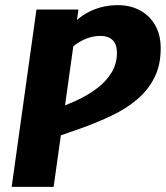

<svg xmlns="http://www.w3.org/2000/svg" viewBox="-20 -731 649 751"><path d="M247.9 -532.6 252.9 -623.2Q288 -666.5 336.3 -688.6Q384.6 -710.8 440.9 -710.8Q489.5 -710.8 527 -690.8Q564.6 -670.8 586.6 -633Q608.6 -595.2 608.6 -541.8Q608.6 -476.6 584.3 -428Q560 -379.4 517.2 -342.9Q474.4 -306.4 417.9 -279.4Q361.5 -252.4 297.5 -229.4L202.5 -196.3L217.7 -311.4L275.1 -336.1Q323.7 -358.1 359.9 -385.9Q396.1 -413.6 416.8 -447.9Q437.4 -482.3 437.4 -523.8Q437.4 -558.2 420.2 -574.3Q403.1 -590.5 373.4 -590.5Q337.8 -590.5 306 -575Q274.2 -559.6 247.9 -532.6ZM122.6 -693.6H286.8L189.8 0H25.6Z"/></svg>

Font: Fira Sans Variable
Style: Italic
Weight: 397
Italic angle: -8°
Designer: Carrois Corporate & Edenspiekermann AG
Foundry: Carrois Corporate GbR & Edenspiekermann AG
Version: Version 4.202